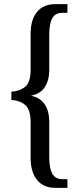

<svg xmlns="http://www.w3.org/2000/svg" viewBox="-20 -780 381 928"><path d="M248 128Q190 128 159 89.5Q128 51 128 -16V-189Q128 -251 101.5 -273Q75 -295 35 -297V-337Q75 -339 101.5 -360.5Q128 -382 128 -443V-617Q128 -685 159 -722.5Q190 -760 248 -760H306V-718H281Q247 -718 232.5 -691.5Q218 -665 218 -612V-441Q218 -392 196.5 -359Q175 -326 131 -318V-317Q175 -308 196.5 -275Q218 -242 218 -192V-19Q218 32 232.5 59Q247 86 281 86H306V128Z"/></svg>

Font: Noto Serif Bengali ExtraCondensed
Style: Regular
Weight: 400
Width: 2
Designer: Juan Bruce, Universal Thirst, Indian Type Foundry and the Monotype Design Team.
Foundry: Monotype Imaging Inc.
Version: Version 2.003; ttfautohint (v1.8.4.7-5d5b)